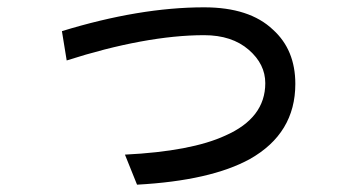

<svg xmlns="http://www.w3.org/2000/svg" viewBox="-20 -463 960 524"><path d="M149 -378Q361 -443 537 -443Q661 -443 725 -382Q786 -327 786 -234Q786 -99 662 -29Q555 30 354 41L321 -41Q502 -50 595 -93Q704 -141 704 -236Q704 -288 659 -327Q613 -367 537 -367Q458 -367 363 -349.5Q268 -332 162 -298Z"/></svg>

Font: BM YEONSUNG
Style: Regular
Weight: 400
Designer: Bongjin Kim; Myungsoo Han; Jaehyun Keum; Jihee Min; Dokyung Lee; Chorong Kim; Jooyeon Kang; Sang-a Kim;
Foundry: Sandoll Communications Inc.
Version: Version 1.000;PS 1;hotconv 16.6.51;makeotf.lib2.5.65220